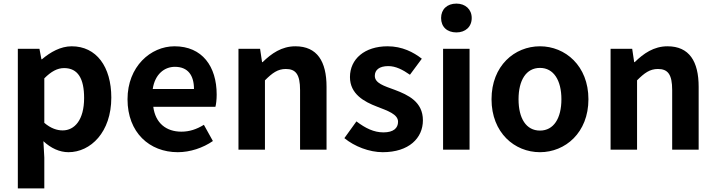

<svg xmlns="http://www.w3.org/2000/svg" viewBox="-20 -831 3972 1066"><path d="M79 215H226V44L221 -47C263 -8 311 14 360 14C483 14 598 -97 598 -289C598 -461 515 -574 378 -574C317 -574 260 -542 213 -502H210L199 -560H79ZM328 -107C297 -107 262 -118 226 -149V-396C264 -434 298 -453 336 -453C413 -453 447 -394 447 -287C447 -165 394 -107 328 -107Z M967 14C1036 14 1107 -10 1162 -48L1112 -138C1071 -113 1032 -100 987 -100C903 -100 843 -147 831 -238H1176C1180 -252 1183 -279 1183 -306C1183 -462 1103 -574 949 -574C816 -574 688 -461 688 -280C688 -95 810 14 967 14ZM828 -337C840 -418 892 -460 951 -460C1024 -460 1057 -412 1057 -337Z M1304 0H1451V-385C1492 -426 1522 -448 1567 -448C1622 -448 1646 -418 1646 -331V0H1793V-349C1793 -490 1741 -574 1620 -574C1544 -574 1487 -534 1438 -486H1435L1424 -560H1304Z M2105 14C2250 14 2328 -64 2328 -163C2328 -266 2246 -304 2172 -332C2112 -354 2061 -369 2061 -410C2061 -442 2085 -464 2136 -464C2177 -464 2216 -444 2256 -416L2322 -505C2276 -541 2213 -574 2132 -574C2004 -574 1923 -503 1923 -403C1923 -309 2002 -266 2073 -239C2132 -216 2190 -197 2190 -155C2190 -120 2165 -96 2109 -96C2056 -96 2009 -119 1959 -157L1892 -64C1948 -18 2030 14 2105 14Z M2440 0H2587V-560H2440ZM2514 -651C2564 -651 2599 -682 2599 -731C2599 -779 2564 -811 2514 -811C2462 -811 2429 -779 2429 -731C2429 -682 2462 -651 2514 -651Z M2978 14C3118 14 3247 -94 3247 -280C3247 -466 3118 -574 2978 -574C2837 -574 2709 -466 2709 -280C2709 -94 2837 14 2978 14ZM2978 -106C2901 -106 2859 -174 2859 -280C2859 -385 2901 -454 2978 -454C3054 -454 3097 -385 3097 -280C3097 -174 3054 -106 2978 -106Z M3370 0H3517V-385C3558 -426 3588 -448 3633 -448C3688 -448 3712 -418 3712 -331V0H3859V-349C3859 -490 3807 -574 3686 -574C3610 -574 3553 -534 3504 -486H3501L3490 -560H3370Z"/></svg>

Font: Noto Sans TC
Style: Bold
Weight: 700
Designer: Ryoko NISHIZUKA 西塚涼子 (kana, bopomofo & ideographs); Paul D. Hunt (Latin, Greek & Cyrillic); Sandoll Communications 산돌커뮤니
Foundry: Adobe
Version: Version 2.004;hotconv 1.0.118;makeotfexe 2.5.65603